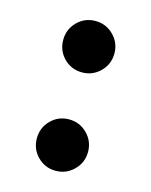

<svg xmlns="http://www.w3.org/2000/svg" viewBox="-77 -491 427 543"><g transform="rotate(15 137.0 -220.0)"><path d="M189.9 -310.5Q168 -288.6 136.7 -288.6Q105.5 -288.6 83.7 -310.5Q62 -332.5 62 -363.8Q62 -395 83.7 -417Q105.5 -439 136.7 -439Q168 -439 189.9 -417Q211.9 -395 211.9 -363.8Q211.9 -332.5 189.9 -310.5ZM189.9 -22.5Q168 -0.5 136.7 -0.5Q105.5 -0.5 83.7 -22.5Q62 -44.4 62 -75.7Q62 -106.9 83.7 -128.9Q105.5 -150.9 136.7 -150.9Q168 -150.9 189.9 -128.9Q211.9 -106.9 211.9 -75.7Q211.9 -44.4 189.9 -22.5Z"/></g></svg>

Font: Sahel SemiBold WOL
Style: SemiBold-WOL
Weight: 600
Foundry: Saber Rastikerdar (saber.rastikerdar@gmail.com)
Version: Version 3.4.0